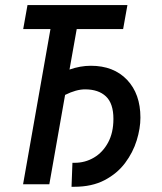

<svg xmlns="http://www.w3.org/2000/svg" viewBox="-20 -713 626 743"><path d="M256.8 9.8 260.3 -83H268.6Q309.6 -83 343.8 -103.3Q377.9 -123.5 398.4 -161.6Q418.9 -199.7 418.9 -252.9Q418.9 -312.5 390.1 -339.8Q361.3 -367.2 309.1 -367.2Q274.9 -367.2 231.9 -345.7L170.9 0H69.3L175.3 -600.6H69.8L86.4 -693.4H473.1L456.5 -600.6H276.9L249 -443.8Q290.5 -458.5 331.5 -458.5Q419.9 -458.5 471.7 -404.1Q523.4 -349.6 523.4 -257.8Q523.4 -216.3 509 -169.7Q494.6 -123 464.1 -82.3Q433.6 -41.5 384.8 -15.9Q335.9 9.8 267.1 9.8Z"/></svg>

Font: Cascadia Mono
Style: Italic
Weight: 400
Italic angle: -10°
Monospace: yes
Designer: Aaron Bell
Foundry: Saja Typeworks
Version: Version 2404.023; ttfautohint (v1.8.4)